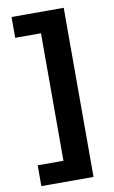

<svg xmlns="http://www.w3.org/2000/svg" viewBox="-90 -723 532 895"><g transform="rotate(-10 176.0 -275.0)"><path d="M278 125.5H31V27H153V-576.5H31V-675H278Z"/></g></svg>

Font: Anek Gujarati SemiExpanded SemiBold
Style: Regular
Weight: 600
Width: 6
Designer: Mrunmayee Ghaisas (Gujarati), Yesha Goshar (Latin)
Foundry: Ek Type
Version: Version 1.003